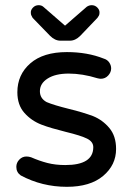

<svg xmlns="http://www.w3.org/2000/svg" viewBox="-20 -739 509 741"><path d="M213 -582Q192 -582 173 -601L106 -670Q104 -674 101.5 -678.5Q99 -683 99 -689Q98 -700 107 -709.5Q116 -719 129 -719Q140 -719 147 -713L231 -640L315 -713Q324 -719 334 -719Q347 -719 356 -709.5Q365 -700 364 -689Q364 -683 361.5 -678.5Q359 -674 356 -670L290 -601Q271 -582 250 -582ZM238 -18Q142 -18 60 -62Q43 -74 43 -95Q43 -111 54.5 -123Q66 -135 82 -135Q91 -135 100 -132Q132 -118 163 -110Q194 -102 232 -102Q340 -102 340 -171Q340 -192 316 -204Q304 -210 283.5 -216.5Q263 -223 234 -230Q206 -237 182 -244Q158 -251 140 -258Q101 -273 74 -303.5Q47 -334 47 -383Q47 -451 97 -494.5Q147 -538 238 -538Q317 -538 380 -513Q394 -509 401.5 -498Q409 -487 409 -475Q409 -460 397.5 -447.5Q386 -435 369 -435Q367 -435 363.5 -435.5Q360 -436 356 -437Q298 -455 245 -455Q194 -455 164 -436Q134 -417 134 -387Q134 -359 160 -345Q174 -339 195.5 -332.5Q217 -326 245 -319Q274 -312 297 -305Q320 -298 339 -291Q376 -276 402 -245Q428 -214 428 -164Q428 -102 378 -60Q328 -18 238 -18Z"/></svg>

Font: Huninn
Style: Regular
Weight: 400
Designer: justfont
Foundry: justfont
Version: Version 1.003